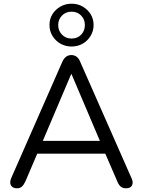

<svg xmlns="http://www.w3.org/2000/svg" viewBox="-20 -1009 769 1036"><path d="M72 7Q56 7 46.5 -0.5Q37 -8 35.5 -20.5Q34 -33 41 -49L316 -675Q325 -695 337.5 -703.5Q350 -712 365 -712Q380 -712 392.5 -703.5Q405 -695 413 -675L689 -49Q697 -33 695.5 -20Q694 -7 685 0Q676 7 660 7Q642 7 631 -2.5Q620 -12 613 -30L539 -201L579 -180H149L190 -201L117 -30Q108 -11 98 -2Q88 7 72 7ZM364 -609 203 -230 179 -249H549L527 -230L366 -609ZM366 -758Q333 -758 306 -773.5Q279 -789 263 -815.5Q247 -842 247 -874Q247 -907 263 -932.5Q279 -958 306 -973.5Q333 -989 366 -989Q400 -989 426.5 -973.5Q453 -958 469 -932.5Q485 -907 485 -874Q485 -842 469 -815.5Q453 -789 426.5 -773.5Q400 -758 366 -758ZM366 -801Q398 -801 418 -822Q438 -843 438 -874Q438 -904 418 -925Q398 -946 366 -946Q335 -946 314.5 -925Q294 -904 294 -874Q294 -843 314.5 -822Q335 -801 366 -801Z"/></svg>

Font: Nunito ExtraLight
Style: Regular
Weight: 400
Version: Version 3.602